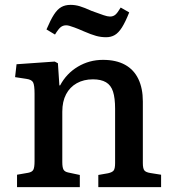

<svg xmlns="http://www.w3.org/2000/svg" viewBox="-20 -769 710 789"><path d="M50 0V-51L96 -59Q112 -62 117 -71.5Q122 -81 122 -107V-384Q122 -419 116 -430.5Q110 -442 88 -445L42 -452L48 -505L205 -516L218 -509L224 -418H227Q253 -467 300 -495Q347 -523 403 -523Q457 -523 493.5 -503Q530 -483 548.5 -444.5Q567 -406 567 -352V-99Q567 -77 573 -69Q579 -61 598 -58L642 -51V0H384V-50L424 -57Q442 -61 447.5 -69Q453 -77 453 -99V-322Q453 -366 444.5 -392.5Q436 -419 415.5 -431Q395 -443 362 -443Q324 -443 295.5 -427Q267 -411 251.5 -381.5Q236 -352 236 -310V-103Q236 -81 241 -72Q246 -63 261 -60L308 -50V0ZM416 -616Q395 -616 375 -621.5Q355 -627 325 -640Q300 -651 286 -656Q272 -661 265 -663Q258 -665 252 -665Q239 -665 229.5 -657.5Q220 -650 206 -627L171 -648Q188 -688 202 -709.5Q216 -731 232 -740Q248 -749 270 -749Q289 -749 307.5 -743.5Q326 -738 357 -724Q390 -712 406 -706.5Q422 -701 432 -701Q445 -701 454 -708.5Q463 -716 476 -738L511 -718Q495 -678 481 -656Q467 -634 451.5 -625Q436 -616 416 -616Z"/></svg>

Font: Literata 18pt Medium
Style: Regular
Weight: 500
Designer: Latin by Veronika Burian and Jose Scaglione. Greek by Irene Vlachou. Cyrillic by Vera Evstafieva.
Foundry: TypeTogether
Version: Version 3.103;gftools[0.9.29]